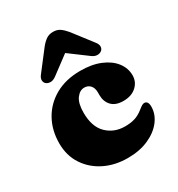

<svg xmlns="http://www.w3.org/2000/svg" viewBox="-178 -856 915 987"><g transform="rotate(-30 279.0 -363.0)"><path d="M526.5 -342.5Q526.5 -304 497.8 -277.8Q469 -251.5 421 -251.5Q374.5 -251.5 351.2 -276.2Q328 -301 328 -339.5V-355.5Q328 -382 314.5 -397Q301 -412 279 -412Q252.5 -412 232.2 -384.8Q212 -357.5 212 -301.5Q212 -218 255 -176Q298 -134 362.5 -134Q395 -134 420.2 -141.5Q445.5 -149 470.5 -169Q485.5 -181 493 -185.2Q500.5 -189.5 507.5 -189.5Q529.5 -188.5 529.5 -155Q529.5 -110.5 499.8 -71.8Q470 -33 417 -9.5Q364 14 294 14Q217.5 14 156.8 -16.2Q96 -46.5 60.5 -100.8Q25 -155 25 -227.5Q25 -305 59.2 -366Q93.5 -427 156.2 -462Q219 -497 304.5 -497Q373 -497 422.8 -476.2Q472.5 -455.5 499.5 -420.5Q526.5 -385.5 526.5 -342.5ZM449 -532.5Q439 -523.5 423 -523.2Q407 -523 390.5 -535.5L283.5 -615L177 -535.5Q160 -523 144 -523.2Q128 -523.5 118 -532.5Q109.5 -540 109 -553.5Q108.5 -567 122 -583.5L209 -696.5Q226 -717.5 242.8 -729Q259.5 -740.5 283.5 -740.5Q307.5 -740.5 324 -729Q340.5 -717.5 358 -696.5L445 -583.5Q458.5 -567 458 -553.5Q457.5 -540 449 -532.5Z"/></g></svg>

Font: Fraunces 9pt S050 Black
Style: Regular
Weight: 900
Version: Version 1.000; ttfautohint (v1.8.3)